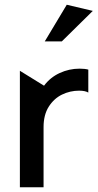

<svg xmlns="http://www.w3.org/2000/svg" viewBox="-20 -791 414 811"><path d="M316 -501Q272 -501 232 -482.5Q192 -464 166 -429L64 -492V0H164V-254Q164 -306 186 -340.5Q208 -375 242 -391.5Q276 -408 314 -408Q340 -408 353 -400V-497Q338 -501 316 -501ZM169 -616H241L372 -745L262 -771Z"/></svg>

Font: Geom
Style: Regular
Weight: 400
Version: Version 1.102